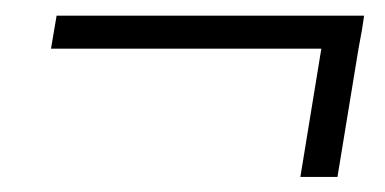

<svg xmlns="http://www.w3.org/2000/svg" viewBox="-20 -414 501 250"><path d="M454.1 -393.6 451.2 -374.5 446.8 -350.6 419.4 -183.6H371.1L398.4 -350.6H46.4L53.7 -393.6Z"/></svg>

Font: Inter Display Extra Light
Style: Italic
Weight: 200
Italic angle: -9.39999°
Designer: Rasmus Andersson
Foundry: rsms
Version: Version 4.000;git-4fc901f